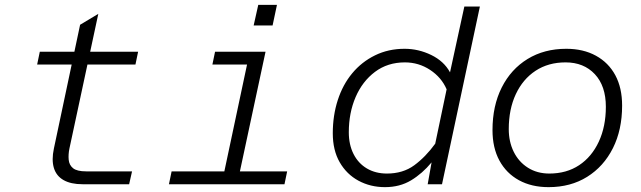

<svg xmlns="http://www.w3.org/2000/svg" viewBox="-20 -759 2641 791"><path d="M320 0Q272 0 242 -17Q212 -34 202 -67Q192 -100 202 -147L310 -657L385 -702L266 -147Q261 -123 263 -101Q265 -79 281 -66Q297 -53 335 -53H524L512 0ZM133 -493 144 -546H549L538 -493Z M893 0 1009 -546H1074L957 0ZM676 0 687 -53H1163L1152 0ZM855 -493 866 -546H1042L1030 -493ZM1025 -654 1044 -739H1121L1103 -654Z M1647 -558Q1704 -558 1756.5 -532.5Q1809 -507 1834 -461L1893 -732H1957L1801 0H1742L1758 -90Q1720 -44 1673.5 -16Q1627 12 1566 12Q1506 12 1457 -14.5Q1408 -41 1379.5 -90.5Q1351 -140 1351 -210Q1351 -283 1371.5 -346.5Q1392 -410 1431 -457Q1470 -504 1525 -531Q1580 -558 1647 -558ZM1574 -44Q1640 -44 1686.5 -78Q1733 -112 1773 -167L1820 -391Q1799 -440 1752 -471Q1705 -502 1648 -502Q1577 -502 1525 -463Q1473 -424 1445 -359Q1417 -294 1417 -214Q1417 -163 1436.5 -124.5Q1456 -86 1491.5 -65Q1527 -44 1574 -44Z M2240 12Q2170 12 2118 -16.5Q2066 -45 2037.5 -97.5Q2009 -150 2009 -223Q2009 -323 2047 -398.5Q2085 -474 2153.5 -516Q2222 -558 2313 -558Q2383 -558 2435 -529.5Q2487 -501 2515 -449Q2543 -397 2543 -324Q2543 -224 2505 -148.5Q2467 -73 2399 -30.5Q2331 12 2240 12ZM2243 -44Q2314 -44 2366 -78.5Q2418 -113 2447 -175.5Q2476 -238 2476 -319Q2476 -405 2430.5 -453.5Q2385 -502 2310 -502Q2239 -502 2186.5 -467.5Q2134 -433 2105 -371Q2076 -309 2076 -227Q2076 -175 2096.5 -133.5Q2117 -92 2155 -68Q2193 -44 2243 -44Z"/></svg>

Font: Azeret Mono Thin ExtraLight
Style: Italic
Weight: 250
Italic angle: -12°
Version: Version 1.002